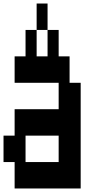

<svg xmlns="http://www.w3.org/2000/svg" viewBox="-20 -1050 540 1090"><path d="M63 20V-130H0V-280H63V-430H313V-580H63V-730H125V-880H188V-1030H250V-880H313V-730H375V-580H438V20ZM188 -730H250V-880H188ZM125 -130H313V-280H125Z"/></svg>

Font: 2P VHS
Style: Regular
Weight: 400
Designer: CodeMan38
Foundry: CodeMan38
Version: Version 3.000